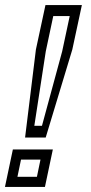

<svg xmlns="http://www.w3.org/2000/svg" viewBox="-56 -734 356 754"><path d="M42.5 -194 85 -539.5 122.5 -714H265.5L228 -539.5L123.5 -194ZM78.8 -240H108.8L188.2 -532.5L217.8 -671H153.2L123.8 -532.5ZM-36.5 0 -5.5 -147H151.5L120.5 0ZM12.5 -39.8H89L103 -107.2H26.5Z"/></svg>

Font: Tourney Thin
Style: Italic
Weight: 100
Italic angle: -12°
Designer: Tyler Finck
Foundry: Etcetera Type Co
Version: Version 1.015